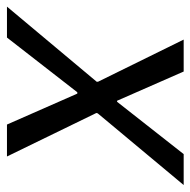

<svg xmlns="http://www.w3.org/2000/svg" viewBox="-46 -542 560 565"><g transform="rotate(90 234.5 -260.0)"><path d="M-28 0H63L224 -207H228L319 0H413L285 -263L286 -267L497 -520H406L252 -324H249L163 -520H69L193 -268V-264Z"/></g></svg>

Font: Fixel Text 20240404
Style: Italic
Weight: 400
Width: 4
Italic angle: -10°
Designer: AlfaBravo + MacPaw
Foundry: Kyrylo Tkachov, Marchela Mozhyna, Serhii Makarenko, Maria Weinstein, Zakhar Kryvoshyya
Version: Version 1.211;Glyphs 3.2 (3225)